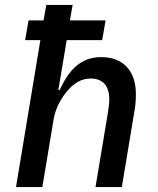

<svg xmlns="http://www.w3.org/2000/svg" viewBox="-20 -760 640 780"><path d="M45 0H152L198 -276C207 -331 239 -373 252 -389C279 -421 309 -441 349 -441C402 -441 424 -405 424 -358C424 -341 421 -319 418 -300L368 0H475L524 -296C531 -331 532 -355 532 -379C532 -467 484 -528 392 -528C308 -528 261 -477 222 -394H217L251 -597H395L409 -677H264L275 -740H168L157 -677H96L82 -597H144Z"/></svg>

Font: IBM Mono Medium
Style: Italic
Weight: 500
Italic angle: -9°
Monospace: yes
Designer: Mike Abbink, Paul van der Laan, Pieter van Rosmalen
Foundry: Bold Monday
Version: Version 2.3